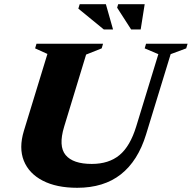

<svg xmlns="http://www.w3.org/2000/svg" viewBox="-20 -878 912 913"><path d="M285 -275.5Q257 -183 292 -140.8Q327 -98.5 416.5 -98.5Q497.5 -98.5 548.2 -140.5Q599 -182.5 628 -277.5L733 -620.5L668 -648L674.5 -670H872L865.5 -648L791.5 -620.5L674.5 -238.5Q636 -113 554.8 -49Q473.5 15 347 15Q248.5 15 183 -19Q117.5 -53 93.2 -113.8Q69 -174.5 93.5 -255.5L205.5 -621.5L147 -648L153.5 -670H470L463.5 -648L389.5 -618.5ZM517.5 -738H473.5L352.5 -837L359 -858H483.5ZM649 -738H603.5L537 -841.5L542 -858H668Z"/></svg>

Font: Newsreader Text ExtraBold
Style: Italic
Weight: 800
Italic angle: -17°
Designer: Hugues Gentile
Foundry: Production Type
Version: Version 1.001